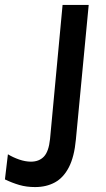

<svg xmlns="http://www.w3.org/2000/svg" viewBox="-109 -508 430 779"><path d="M33.2 251Q-1.4 251 -30.6 242.5Q-59.8 234 -89 219.9L-76.9 118Q-56.1 130.6 -31.1 139.3Q-6 147.9 16.5 147.9Q49.5 147.9 69.1 127.4Q88.7 106.9 94 56.1L144.9 -488H250.9L198.9 57.9Q192.5 127.7 170.7 170.1Q149 212.5 114.2 231.8Q79.3 251 33.2 251Z"/></svg>

Font: Karla
Style: Italic
Weight: 400
Italic angle: -8°
Designer: Jonathan Pinhorn
Version: Version 2.004;gftools[0.9.33]